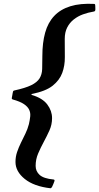

<svg xmlns="http://www.w3.org/2000/svg" viewBox="-20 -781 531 1029"><path d="M48 -248Q43 -250 43 -254Q43 -255 44 -260Q45 -265 46 -271Q47 -277 48 -282.5Q49 -288 50 -291Q50 -294 56 -296Q116 -309 147.5 -324.5Q179 -340 192 -361Q205 -382 206 -411Q207 -440 207 -481Q207 -552 222 -606Q237 -660 270.5 -695.5Q304 -731 357 -747.5Q410 -764 486 -760Q491 -758 490.5 -750.5Q490 -743 491 -737V-730Q491 -720 482 -719Q452 -714 424.5 -704Q397 -694 375 -676.5Q353 -659 340 -633.5Q327 -608 327 -572Q327 -522 327.5 -475.5Q328 -429 313.5 -390Q299 -351 262 -321.5Q225 -292 149 -277Q147 -274 151 -272Q208 -255 233.5 -221Q259 -187 259 -148Q259 -113 245 -82Q231 -51 214.5 -20.5Q198 10 184.5 41.5Q171 73 171 108Q171 137 192.5 156.5Q214 176 267 181Q275 182 271 192L266 205Q263 211 260 218.5Q257 226 251 228Q162 218 112.5 178Q63 138 63 87Q63 59 71.5 34Q80 9 92 -15.5Q104 -40 116 -64.5Q128 -89 135 -116Q140 -138 142 -157Q144 -176 136.5 -192.5Q129 -209 108.5 -223Q88 -237 48 -248Z"/></svg>

Font: Lusitana
Style: Bold Italic
Weight: 700
Designer: Ana Paula Megda
Foundry: Ana Paula Megda
Version: Version 1.000; ttfautohint (v1.1) -l 8 -r 50 -G 200 -x 14 -D